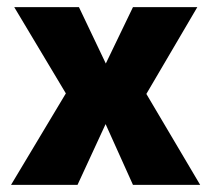

<svg xmlns="http://www.w3.org/2000/svg" viewBox="-20 -520 594 540"><path d="M168 -262 178 -236 20 -500H202L293 -309H262L354 -500H535L380 -236L388 -262L543 0H354L277 -171L198 0H11Z"/></svg>

Font: Moderustic
Style: Bold
Weight: 700
Designer: Tural Alisoy
Foundry: TAFT Foundry
Version: Version 2.120